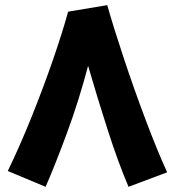

<svg xmlns="http://www.w3.org/2000/svg" viewBox="-20 -703 676 741"><path d="M625 -38Q585 -126 540.5 -244.5Q496 -363 457 -480.5Q418 -598 394 -683H393L243 -658Q221 -578 184 -471Q147 -364 102 -252Q57 -140 10 -43L156 18Q194 -69 239.5 -192.5Q285 -316 320 -449Q355 -328 395.5 -202Q436 -76 476 18Z"/></svg>

Font: Noto Sans Arabic Extra
Style: Regular
Weight: 800
Designer: Nadine Chahine - Monotype Design Team
Foundry: Monotype Imaging Inc.
Version: Version 1.902